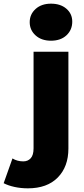

<svg xmlns="http://www.w3.org/2000/svg" viewBox="-118 -824 457 1047"><path d="M34 203Q-4 203 -38.5 195.5Q-73 188 -98 175L-50 40Q-24 56 9 56Q34 56 49.5 39Q65 22 65 -15V-542H255V-14Q255 85 197 144Q139 203 34 203ZM160 -602Q108 -602 76 -631Q44 -660 44 -703Q44 -746 76 -775Q108 -804 160 -804Q212 -804 244 -776.5Q276 -749 276 -706Q276 -661 244.5 -631.5Q213 -602 160 -602Z"/></svg>

Font: MOST Montserrat ExtraBold
Style: Regular
Weight: 800
Designer: Julieta Ulanovsky
Foundry: Julieta Ulanovsky
Version: Version 8.000;March 11, 2024;FontCreator 15.0.0.2926 64-bit